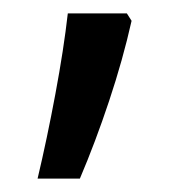

<svg xmlns="http://www.w3.org/2000/svg" viewBox="-20 -135 278 286"><path d="M81 -115Q75 -62 62.5 5Q50 72 36 131H99Q122 77 142.5 15.5Q163 -46 176 -104L169 -115Z"/></svg>

Font: Noto Sans Display SemiCondensed
Style: Regular
Weight: 400
Width: 4
Designer: Monotype Design team
Foundry: Monotype Imaging Inc.
Version: 1.000